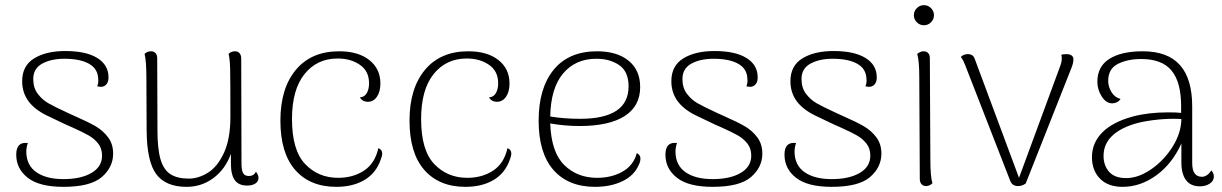

<svg xmlns="http://www.w3.org/2000/svg" viewBox="-20 -713 4742 745"><path d="M43 -113Q43 -164 88 -158Q82 -142 82 -123Q83 -71 121.5 -44.5Q160 -18 226 -18Q294 -18 335 -42Q376 -66 376 -109Q376 -137 361 -156Q346 -175 324 -187.5Q302 -200 262 -218Q234 -230 220 -237Q211 -241 162.5 -264.5Q114 -288 90 -321Q66 -354 66 -398Q66 -458 112.5 -486.5Q159 -515 233 -515Q314 -515 357.5 -488Q401 -461 401 -413Q401 -386 382 -378Q376 -376 371 -376Q367 -376 357 -378Q363 -392 361 -407Q360 -446 325.5 -465.5Q291 -485 230 -485Q178 -485 143.5 -466Q109 -447 109 -406Q109 -372 126.5 -349Q144 -326 167.5 -312.5Q191 -299 243 -275L276 -260Q324 -239 352 -222.5Q380 -206 399.5 -180Q419 -154 419 -117Q419 -64 375 -26Q331 12 226 12Q133 12 88 -23Q43 -58 43 -113Z M983 -23Q983 -9 971 -1Q959 7 939 7Q906 7 891 -14Q876 -35 876 -78V-116Q854 -56 808 -22Q762 12 704 12Q623 12 586.5 -37Q550 -86 549 -205L548 -412Q548 -476 541 -504Q551 -514 566 -514Q577 -514 583.5 -507Q590 -500 590 -487L591 -206Q591 -135 603 -94.5Q615 -54 641.5 -37Q668 -20 713 -20Q750 -20 787 -43Q824 -66 849 -120Q874 -174 874 -260Q874 -405 873 -444.5Q872 -484 867 -504Q877 -514 892 -514Q903 -514 909.5 -506.5Q916 -499 916 -486L917 -80Q917 -52 923.5 -41Q930 -30 946 -30Q965 -30 973 -47Q983 -34 983 -23Z M1068 -245Q1068 -370 1128 -442Q1188 -514 1296 -514Q1370 -514 1413 -480Q1456 -446 1456 -389Q1456 -357 1442.5 -337.5Q1429 -318 1407 -318Q1387 -318 1376 -335Q1394 -336 1403 -351.5Q1412 -367 1412 -390Q1412 -437 1376.5 -461.5Q1341 -486 1290 -486Q1210 -486 1161.5 -425.5Q1113 -365 1113 -251Q1113 -130 1164 -76.5Q1215 -23 1292 -23Q1350 -23 1392.5 -51Q1435 -79 1448 -138Q1463 -133 1463 -117Q1463 -108 1457 -93Q1439 -41 1394 -14.5Q1349 12 1285 12Q1183 12 1125.5 -53.5Q1068 -119 1068 -245Z M1569 -245Q1569 -370 1629 -442Q1689 -514 1797 -514Q1871 -514 1914 -480Q1957 -446 1957 -389Q1957 -357 1943.5 -337.5Q1930 -318 1908 -318Q1888 -318 1877 -335Q1895 -336 1904 -351.5Q1913 -367 1913 -390Q1913 -437 1877.5 -461.5Q1842 -486 1791 -486Q1711 -486 1662.5 -425.5Q1614 -365 1614 -251Q1614 -130 1665 -76.5Q1716 -23 1793 -23Q1851 -23 1893.5 -51Q1936 -79 1949 -138Q1964 -133 1964 -117Q1964 -108 1958 -93Q1940 -41 1895 -14.5Q1850 12 1786 12Q1684 12 1626.5 -53.5Q1569 -119 1569 -245Z M2465 -98Q2465 -86 2459 -74Q2441 -32 2395.5 -10Q2350 12 2289 12Q2185 12 2127.5 -53.5Q2070 -119 2070 -245Q2070 -371 2128.5 -442.5Q2187 -514 2297 -514Q2374 -514 2419 -477.5Q2464 -441 2464 -375Q2464 -301 2403.5 -262.5Q2343 -224 2229 -224Q2172 -224 2115 -234Q2119 -122 2169.5 -72.5Q2220 -23 2297 -23Q2353 -23 2395.5 -47Q2438 -71 2451 -119Q2465 -112 2465 -98ZM2115 -261Q2169 -252 2231 -252Q2419 -252 2419 -378Q2419 -435 2383 -460Q2347 -485 2294 -485Q2213 -485 2165 -428Q2117 -371 2115 -261Z M2562 -113Q2562 -164 2607 -158Q2601 -142 2601 -123Q2602 -71 2640.5 -44.5Q2679 -18 2745 -18Q2813 -18 2854 -42Q2895 -66 2895 -109Q2895 -137 2880 -156Q2865 -175 2843 -187.5Q2821 -200 2781 -218Q2753 -230 2739 -237Q2730 -241 2681.5 -264.5Q2633 -288 2609 -321Q2585 -354 2585 -398Q2585 -458 2631.5 -486.5Q2678 -515 2752 -515Q2833 -515 2876.5 -488Q2920 -461 2920 -413Q2920 -386 2901 -378Q2895 -376 2890 -376Q2886 -376 2876 -378Q2882 -392 2880 -407Q2879 -446 2844.5 -465.5Q2810 -485 2749 -485Q2697 -485 2662.5 -466Q2628 -447 2628 -406Q2628 -372 2645.5 -349Q2663 -326 2686.5 -312.5Q2710 -299 2762 -275L2795 -260Q2843 -239 2871 -222.5Q2899 -206 2918.5 -180Q2938 -154 2938 -117Q2938 -64 2894 -26Q2850 12 2745 12Q2652 12 2607 -23Q2562 -58 2562 -113Z M3024 -113Q3024 -164 3069 -158Q3063 -142 3063 -123Q3064 -71 3102.5 -44.5Q3141 -18 3207 -18Q3275 -18 3316 -42Q3357 -66 3357 -109Q3357 -137 3342 -156Q3327 -175 3305 -187.5Q3283 -200 3243 -218Q3215 -230 3201 -237Q3192 -241 3143.5 -264.5Q3095 -288 3071 -321Q3047 -354 3047 -398Q3047 -458 3093.5 -486.5Q3140 -515 3214 -515Q3295 -515 3338.5 -488Q3382 -461 3382 -413Q3382 -386 3363 -378Q3357 -376 3352 -376Q3348 -376 3338 -378Q3344 -392 3342 -407Q3341 -446 3306.5 -465.5Q3272 -485 3211 -485Q3159 -485 3124.5 -466Q3090 -447 3090 -406Q3090 -372 3107.5 -349Q3125 -326 3148.5 -312.5Q3172 -299 3224 -275L3257 -260Q3305 -239 3333 -222.5Q3361 -206 3380.5 -180Q3400 -154 3400 -117Q3400 -64 3356 -26Q3312 12 3207 12Q3114 12 3069 -23Q3024 -58 3024 -113Z M3526 -654Q3526 -670 3537.5 -681.5Q3549 -693 3565 -693Q3581 -693 3592.5 -681.5Q3604 -670 3604 -654Q3604 -638 3592.5 -626.5Q3581 -615 3565 -615Q3549 -615 3537.5 -626.5Q3526 -638 3526 -654ZM3598 -2Q3587 9 3573 9Q3562 9 3555.5 1.5Q3549 -6 3549 -19L3547 -412Q3547 -477 3539 -504Q3552 -514 3564 -514Q3575 -514 3581.5 -507Q3588 -500 3588 -487L3590 -94Q3590 -27 3598 -2Z M4145 -481Q4145 -469 4138 -451L3960 -1Q3946 9 3930 9Q3908 9 3900 -11L3726 -458Q3723 -466 3718 -476.5Q3713 -487 3708 -492Q3719 -503 3735 -503Q3756 -503 3762 -485L3934 -23L4095 -460Q4100 -475 4100 -484Q4100 -496 4098 -500Q4104 -503 4118 -503Q4132 -503 4139 -497Q4146 -491 4145 -481Z M4690 -28Q4690 -11 4674 -0.5Q4658 10 4636 10Q4600 10 4582 -14Q4564 -38 4564 -83V-156Q4528 -77 4466.5 -32.5Q4405 12 4336 12Q4279 12 4248 -20Q4217 -52 4217 -103Q4217 -159 4257.5 -199.5Q4298 -240 4376 -261Q4436 -277 4512 -277Q4547 -277 4563 -275V-301Q4563 -394 4526 -439Q4489 -484 4408 -484Q4355 -484 4317.5 -465Q4280 -446 4280 -399Q4280 -377 4292.5 -356Q4305 -335 4328 -329Q4322 -320 4313 -316Q4304 -312 4296 -312Q4272 -312 4255 -338.5Q4238 -365 4238 -396Q4238 -455 4284.5 -484.5Q4331 -514 4414 -514Q4511 -514 4558.5 -460.5Q4606 -407 4606 -300V-80Q4606 -27 4644 -27Q4654 -27 4664 -34Q4674 -41 4680 -52Q4690 -41 4690 -28ZM4564 -251Q4554 -252 4532 -252Q4494 -252 4452 -246.5Q4410 -241 4381 -232Q4323 -214 4292.5 -183Q4262 -152 4262 -108Q4262 -71 4283.5 -46.5Q4305 -22 4350 -22Q4397 -22 4446.5 -56Q4496 -90 4529.5 -143Q4563 -196 4564 -251Z"/></svg>

Font: Arima Madurai ExtraLight
Style: Regular
Weight: 275
Designer: Joana Correia and Natanael Gama
Foundry: NDISCOVER
Version: Version 1.019